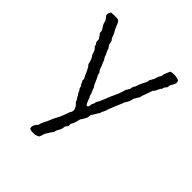

<svg xmlns="http://www.w3.org/2000/svg" viewBox="-172 -554 827 827"><g transform="rotate(45 241.0 -140.5)"><path d="M192 155C195 148 198 140 200 131C208 120 214 106 223 97C225 77 240 70 239 48C242 43 245 39 249 35V21C257 10 261 -6 264 -21C271 -29 275 -39 280 -47C281 -54 284 -59 283 -67C292 -77 297 -91 305 -100C307 -111 313 -118 316 -127C319 -137 322 -146 326 -155C333 -174 342 -190 348 -209C356 -219 362 -231 364 -247C370 -253 372 -263 378 -269C383 -291 392 -308 398 -329C402 -334 407 -338 409 -345C413 -351 414 -360 421 -364C421 -373 426 -379 432 -384C432 -391 435 -394 435 -401C442 -411 453 -426 443 -439C428 -445 410 -446 394 -442C389 -429 381 -418 380 -401C373 -393 370 -382 367 -370C362 -365 361 -357 356 -353C356 -338 347 -327 342 -316C336 -304 335 -291 326 -280C326 -275 323 -273 324 -267C320 -263 318 -255 313 -250C308 -226 298 -206 288 -185C279 -164 272 -140 260 -122C260 -114 256 -108 253 -102C252 -94 253 -84 244 -83C237 -85 236 -93 233 -99C230 -105 228 -113 225 -119C220 -124 221 -134 217 -140C214 -146 211 -153 209 -160C198 -174 194 -194 184 -209C183 -213 181 -217 181 -222C178 -225 175 -229 173 -233C171 -237 170 -242 168 -247C165 -256 159 -265 157 -275C153 -278 151 -284 148 -289C146 -302 137 -309 135 -323C131 -328 127 -333 124 -340C124 -346 122 -350 121 -356C118 -360 114 -364 112 -370C108 -386 98 -397 93 -411C88 -422 85 -436 74 -441C61 -443 46 -442 33 -441C29 -435 26 -429 26 -423C27 -413 40 -404 42 -395C43 -378 56 -369 60 -357C61 -353 60 -349 61 -345C67 -338 72 -330 77 -323C76 -315 79 -312 78 -305C82 -301 86 -297 86 -289C91 -284 96 -279 99 -272C101 -268 102 -262 104 -256C113 -246 118 -231 121 -215C136 -201 141 -176 153 -157V-146C156 -142 160 -138 160 -130C167 -129 166 -120 168 -114C176 -109 176 -95 184 -89C187 -78 196 -73 198 -61C207 -54 214 -45 217 -33C218 -23 215 -17 211 -12C204 8 197 29 187 46C180 57 176 71 170 83C164 96 157 106 154 122C146 130 135 142 140 158C145 165 161 162 173 163C181 161 187 158 192 155Z"/></g></svg>

Font: FuturaRener
Style: Light
Weight: 300
Designer: BSozoo
Foundry: BSozoo
Version: Version 1.0